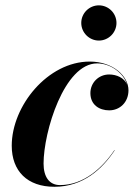

<svg xmlns="http://www.w3.org/2000/svg" viewBox="-20 -706 518 736"><path d="M291.5 -618C291.5 -581 322 -550.5 359 -550.5C396 -550.5 426.5 -581 426.5 -618C426.5 -655.5 396 -685.5 359 -685.5C322 -685.5 291.5 -655.5 291.5 -618ZM419.5 -129.5 418.5 -130.5C372.5 -62 300.5 3.5 210 3.5C168.5 3.5 147 -28.5 147 -79C147 -200.5 226 -463 352.5 -463C403.5 -463 454 -426 467 -382C456.5 -407.5 427 -420.5 398.5 -420.5C358 -420.5 326.5 -389 326.5 -349C326.5 -304 361 -283 398.5 -283C440 -283 472.5 -314.5 472.5 -360C472.5 -414 413.5 -470 324 -470C163 -470 25 -300 25 -147.5C25 -50 85 10 188.5 10C299.5 10 372.5 -59 419.5 -129.5Z"/></svg>

Font: Bodoni* 96pt
Style: Bold Italic
Weight: 700
Italic angle: -13°
Version: Version 2.3